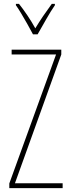

<svg xmlns="http://www.w3.org/2000/svg" viewBox="-20 -970 363 990"><path d="M303 0H28V-24L269 -689H40V-714H296V-689L57 -25H303ZM150 -793Q137 -818 120.5 -847Q104 -876 88.5 -902Q73 -928 62 -943V-950H78Q98 -925 121 -891Q144 -857 162 -824Q182 -857 202 -886.5Q222 -916 247 -950H263V-943Q241 -911 217.5 -869.5Q194 -828 174 -793Z"/></svg>

Font: Noto Sans Gurmukhi ExtraCondensed Thin
Style: Regular
Weight: 100
Width: 2
Designer: Jelle Bosma - Monotype Design Team
Foundry: Monotype Imaging Inc.
Version: Version 2.004; ttfautohint (v1.8.4.7-5d5b)